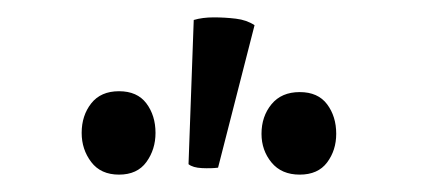

<svg xmlns="http://www.w3.org/2000/svg" viewBox="-20 -782 490 221"><path d="M231 -589Q223 -588 212.5 -588.5Q202 -589 197 -593L203 -759Q213 -762 226 -762Q239 -762 251.5 -760.5Q264 -759 273 -753ZM117 -581Q96 -581 85 -595.5Q74 -610 74 -629Q74 -649 85 -663Q96 -677 117 -677Q138 -677 148.5 -663Q159 -649 159 -629Q159 -610 148.5 -595.5Q138 -581 117 -581ZM325 -581Q304 -581 292.5 -595Q281 -609 281 -628Q281 -648 292.5 -662Q304 -676 325 -676Q346 -676 356.5 -662Q367 -648 367 -628Q367 -609 356.5 -595Q346 -581 325 -581Z"/></svg>

Font: Arima Thin
Style: Regular
Weight: 400
Version: Version 1.100